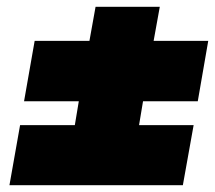

<svg xmlns="http://www.w3.org/2000/svg" viewBox="-20 -648 633 565"><path d="M261.2 -627.9H450.2L432.1 -527.8H592.8L562 -350.1H400.9L389.2 -279.8H549.8L518.1 -103H7.8L39.1 -279.8H200.2L211.9 -350.1H50.8L82 -527.8H243.2Z"/></svg>

Font: Poppins ExtraBold
Style: Italic
Weight: 800
Italic angle: -10°
Designer: Ninad Kale (Devanagari), Jonny Pinhorn (Latin)
Foundry: Indian Type Foundry
Version: Version 3.200;PS 1.000;hotconv 16.6.54;makeotf.lib2.5.65590